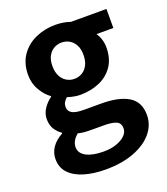

<svg xmlns="http://www.w3.org/2000/svg" viewBox="-147 -677 892 1023"><g transform="rotate(-20 298.5 -165.5)"><path d="M275.8 243Q210.3 243 157.2 227.6Q104 212.2 73.3 180.4Q42.6 148.5 42.6 99.1Q42.6 64.1 62.9 34.3Q83.3 4.4 122.6 -16.9V-21.7Q101.1 -36 86.4 -59Q71.7 -81.9 71.7 -116.6Q71.7 -147.9 90.3 -175.5Q108.8 -203.1 134.4 -220.6V-224.6Q104.7 -245.8 81.8 -284.1Q58.8 -322.4 58.8 -371.9Q58.8 -437.6 90.6 -482.8Q122.4 -527.9 174.1 -550.7Q225.7 -573.5 284.3 -573.5Q308.8 -573.5 330.6 -569.9Q352.4 -566.3 369.7 -559.8H571.4V-451.9H475.8Q486.7 -437.5 493.9 -415.1Q501.2 -392.8 501.2 -367.3Q501.2 -304.3 472.1 -261.8Q443 -219.3 393.8 -198.2Q344.6 -177.1 284.3 -177.1Q268.5 -177.1 249.9 -180.5Q231.2 -183.9 212.4 -190.2Q201.5 -180.1 194.9 -169.6Q188.3 -159.1 188.3 -141.4Q188.3 -120 207.7 -107.9Q227.2 -95.7 276.5 -95.7H372.4Q473.4 -95.7 527.3 -62.5Q581.2 -29.4 581.2 44.1Q581.2 100.6 543.8 145.5Q506.4 190.4 437.8 216.7Q369.3 243 275.8 243ZM284.3 -267.9Q309.2 -267.9 329.3 -280Q349.3 -292 361.1 -315.3Q372.9 -338.6 372.9 -371.9Q372.9 -404.9 361.2 -427.3Q349.5 -449.7 329.5 -461.6Q309.5 -473.5 284.3 -473.5Q260.1 -473.5 240.1 -461.6Q220.1 -449.7 208.4 -427.4Q196.7 -405.1 196.7 -371.9Q196.7 -338.6 208.5 -315.3Q220.3 -292 240.3 -280Q260.3 -267.9 284.3 -267.9ZM298.1 149.3Q340.8 149.3 372.2 138.1Q403.7 126.8 421.7 108.8Q439.7 90.7 439.7 69.2Q439.7 38.6 415.7 28.4Q391.8 18.3 347 18.3H278.5Q253.2 18.3 235.1 16.7Q217 15.1 201.2 10.8Q182.5 25.9 173.7 42.6Q164.9 59.3 164.9 76.6Q164.9 111.4 200.9 130.4Q237 149.3 298.1 149.3Z"/></g></svg>

Font: Noto Sans SC Thin
Style: Regular
Weight: 100
Designer: Ryoko NISHIZUKA 西塚涼子 (kana, bopomofo & ideographs); Paul D. Hunt (Latin, Greek & Cyrillic); Sandoll Communications 산돌커뮤니
Foundry: Adobe
Version: Version 2.004-H2;hotconv 1.0.118;makeotfexe 2.5.65603